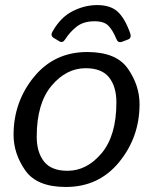

<svg xmlns="http://www.w3.org/2000/svg" viewBox="-20 -725 601 753"><path d="M490.2 -595.7Q497.5 -575.7 481.4 -569.8L458 -561Q442.8 -555.7 436.5 -571.8Q423.3 -604.5 406.2 -623Q389.1 -641.6 351.5 -641.6Q307.6 -641.6 281 -620.8Q254.4 -600.1 235.3 -570.3Q226 -555.2 212.8 -563L190.9 -576.2Q175.7 -585 187 -603Q218.2 -657.7 265.3 -681.4Q312.5 -705.1 360.8 -705.1Q412.6 -705.1 440.9 -679.7Q469.2 -654.3 490.2 -595.7ZM33.2 -196.3Q33.2 -325.2 113 -423.1Q192.9 -521 322.3 -521Q436.5 -521 481.9 -455.3Q527.3 -389.6 527.3 -316.4Q527.3 -187.5 447.5 -89.6Q367.7 8.3 238.3 8.3Q124 8.3 78.6 -57.4Q33.2 -123 33.2 -196.3ZM124 -189Q124 -127.9 152.6 -91.6Q181.2 -55.2 244.6 -55.2Q320.8 -55.2 378.7 -124.3Q436.5 -193.4 436.5 -323.7Q436.5 -384.8 408 -421.1Q379.4 -457.5 315.9 -457.5Q239.7 -457.5 181.9 -388.4Q124 -319.3 124 -189Z"/></svg>

Font: Istok Web
Style: Italic
Weight: 400
Italic angle: -13°
Designer: Andrey V. Panov
Foundry: Andrey V. Panov
Version: Version 1.0.2g